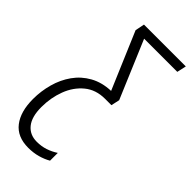

<svg xmlns="http://www.w3.org/2000/svg" viewBox="-274 -584 876 876"><g transform="rotate(45 164.0 -145.5)"><path d="M112 240Q41 240 5.5 194Q-30 148 -30 67Q-30 16 -16.5 -33Q-3 -82 25 -121.5Q53 -161 96 -185Q139 -209 196 -211L79 -486L88 -531H358L348 -486H134L252 -207L243 -166H202Q143 -166 103 -133Q63 -100 43 -47Q23 6 23 66Q23 129 49 161Q75 193 120 193Q150 193 175.5 184.5Q201 176 224 161V211Q202 224 173.5 232Q145 240 112 240Z"/></g></svg>

Font: Noto Sans ExtraCondensed Light
Style: Italic
Weight: 300
Width: 2
Italic angle: -12°
Designer: Monotype Design Team
Foundry: Monotype Imaging Inc.
Version: Version 2.013; ttfautohint (v1.8.4.7-5d5b)